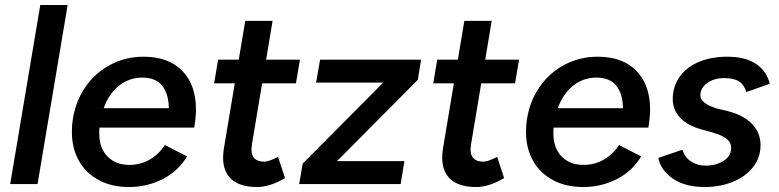

<svg xmlns="http://www.w3.org/2000/svg" viewBox="-20 -740 3131 772"><path d="M142 -720H252L131 0H21Z M269 -210Q269 -238 273 -262Q285 -336 325 -392.5Q365 -449 425.5 -480.5Q486 -512 557 -512Q657 -512 712.5 -455.5Q768 -399 768 -299Q768 -271 761 -227H380Q379 -219 379 -204Q379 -145 412 -111Q445 -77 500 -77Q546 -77 583 -99Q620 -121 643 -157L732 -111Q696 -51 633.5 -19.5Q571 12 499 12Q429 12 377 -16Q325 -44 297 -94Q269 -144 269 -210ZM659 -305Q658 -363 632 -395.5Q606 -428 552 -428Q499 -428 458 -395Q417 -362 397 -305Z M877 -106Q877 -123 880 -142L924 -405H841L857 -500H940L966 -656H1076L1050 -500H1186L1170 -405H1034L993 -160Q991 -144 991 -139Q991 -90 1043 -90Q1060 -90 1098 -109L1126 -24Q1065 12 1014 12Q946 12 911.5 -18.5Q877 -49 877 -106Z M1197 -82 1521 -408H1251L1267 -500H1673L1660 -419L1335 -92H1606L1591 0H1183Z M1758 -106Q1758 -123 1761 -142L1805 -405H1722L1738 -500H1821L1847 -656H1957L1931 -500H2067L2051 -405H1915L1874 -160Q1872 -144 1872 -139Q1872 -90 1924 -90Q1941 -90 1979 -109L2007 -24Q1946 12 1895 12Q1827 12 1792.5 -18.5Q1758 -49 1758 -106Z M2095 -210Q2095 -238 2099 -262Q2111 -336 2151 -392.5Q2191 -449 2251.5 -480.5Q2312 -512 2383 -512Q2483 -512 2538.5 -455.5Q2594 -399 2594 -299Q2594 -271 2587 -227H2206Q2205 -219 2205 -204Q2205 -145 2238 -111Q2271 -77 2326 -77Q2372 -77 2409 -99Q2446 -121 2469 -157L2558 -111Q2522 -51 2459.5 -19.5Q2397 12 2325 12Q2255 12 2203 -16Q2151 -44 2123 -94Q2095 -144 2095 -210ZM2485 -305Q2484 -363 2458 -395.5Q2432 -428 2378 -428Q2325 -428 2284 -395Q2243 -362 2223 -305Z M2627 -105 2724 -138Q2733 -107 2759 -90.5Q2785 -74 2817 -74Q2858 -74 2889 -93Q2920 -112 2920 -146Q2920 -167 2902 -181.5Q2884 -196 2846 -207L2803 -219Q2746 -234 2715.5 -266Q2685 -298 2685 -341Q2685 -392 2712.5 -431Q2740 -470 2790 -491Q2840 -512 2904 -512Q2977 -512 3020 -483Q3063 -454 3075 -403L2981 -370Q2972 -400 2951 -413Q2930 -426 2891 -426Q2851 -426 2823.5 -406Q2796 -386 2796 -356Q2796 -340 2813.5 -326.5Q2831 -313 2866 -303L2907 -293Q2972 -276 3005 -240.5Q3038 -205 3038 -157Q3038 -106 3007.5 -67.5Q2977 -29 2925.5 -8.5Q2874 12 2814 12Q2735 12 2686 -21.5Q2637 -55 2627 -105Z"/></svg>

Font: Oak Sans Semibold
Style: Italic
Weight: 600
Italic angle: -9.49998°
Foundry: Erik Kennedy, Walven
Version: Version 1.000